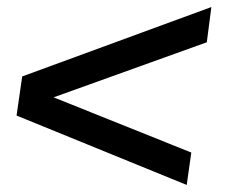

<svg xmlns="http://www.w3.org/2000/svg" viewBox="-20 -526 640 545"><path d="M580 -506 567 -406 83 -232 84 -269 523 -93 510 -1 27 -198 43 -309Z"/></svg>

Font: Chivo Mono Medium
Style: Italic
Weight: 500
Italic angle: -8.05°
Monospace: yes
Designer: Hector Gatti
Foundry: Omnibus-Type
Version: Version 1.008